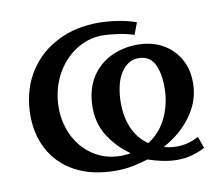

<svg xmlns="http://www.w3.org/2000/svg" viewBox="-64 -590 793 684"><g transform="rotate(-10 332.5 -248.0)"><path d="M303 17Q218 17 157 -15.5Q96 -48 64.5 -108Q33 -168 37 -248Q42 -329 81 -388.5Q120 -448 185 -480.5Q250 -513 331 -513Q364 -513 400.5 -507.5Q437 -502 468 -491L452 -448Q425 -457 393.5 -461.5Q362 -466 333 -466Q282 -464 239.5 -435.5Q197 -407 171 -360Q145 -313 141 -254Q138 -192 161.5 -141.5Q185 -91 229 -61.5Q273 -32 331 -32Q339 -32 348 -33Q357 -34 363 -35V-37Q318 -68 287.5 -116.5Q257 -165 260 -231Q263 -289 289 -329Q315 -369 358.5 -390.5Q402 -412 456 -412Q507 -412 546.5 -390Q586 -368 608 -327.5Q630 -287 627 -232Q624 -174 586 -122.5Q548 -71 487 -38V-36Q517 -28 548.5 -31Q580 -34 611 -51L626 -9Q609 1 582.5 9Q556 17 525 17Q500 17 473 11.5Q446 6 420 -3Q392 6 363 11.5Q334 17 303 17ZM433 -60Q476 -87 498.5 -132Q521 -177 524 -229Q527 -289 510 -326.5Q493 -364 451 -364Q415 -364 390.5 -330.5Q366 -297 362 -234Q359 -174 377.5 -129.5Q396 -85 433 -60Z"/></g></svg>

Font: Lora Medium
Style: Italic
Weight: 500
Italic angle: -3°
Designer: Olga Karpushina, Alexei Vanyashin (Cyrillic)
Foundry: Cyreal
Version: Version 3.004